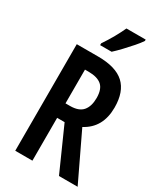

<svg xmlns="http://www.w3.org/2000/svg" viewBox="-228 -1026 953 1114"><g transform="rotate(30 248.0 -468.5)"><path d="M214 -714Q333 -714 389 -662.5Q445 -611 445 -505Q445 -370 339 -314L489 0H364L236 -287H186V0H71V-714ZM210 -610H186V-384H216Q275 -384 301 -414.5Q327 -445 327 -501Q327 -560 298 -585Q269 -610 210 -610ZM404 -928Q391 -908 367 -880.5Q343 -853 316.5 -825Q290 -797 268 -777H191V-789Q218 -829 239 -866.5Q260 -904 275 -937H404Z"/></g></svg>

Font: Noto Sans Kannada ExtraCondensed SemiBold
Style: Regular
Weight: 600
Width: 2
Designer: Jelle Bosma - Monotype Design Team
Foundry: Monotype Imaging Inc.
Version: Version 2.005; ttfautohint (v1.8.4.7-5d5b)